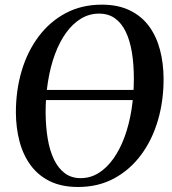

<svg xmlns="http://www.w3.org/2000/svg" viewBox="-20 -772 721 804"><path d="M100.5 -353 101.5 -395.5H604.5L603 -353ZM307 11Q238.5 11 189.2 -13Q140 -37 108.5 -79.8Q77 -122.5 62 -179Q47 -235.5 46.5 -300.5Q46.5 -394 70.8 -475.5Q95 -557 141.8 -619.2Q188.5 -681.5 255.2 -717Q322 -752.5 406 -752.5Q475 -752.5 524.2 -728.2Q573.5 -704 604.5 -661.5Q635.5 -619 650 -563.2Q664.5 -507.5 665 -444Q665.5 -351 641.5 -268.8Q617.5 -186.5 571 -123.8Q524.5 -61 458 -25Q391.5 11 307 11ZM317.5 -26Q358.5 -26 393 -47.5Q427.5 -69 455 -107.8Q482.5 -146.5 501.8 -199Q521 -251.5 530.8 -313.5Q540.5 -375.5 540.5 -443.5Q540.5 -503.5 532.2 -553.2Q524 -603 506.5 -639.2Q489 -675.5 461.5 -695.2Q434 -715 394.5 -715Q354 -715 319.2 -694Q284.5 -673 257 -635Q229.5 -597 210.2 -545Q191 -493 181 -431Q171 -369 171 -301Q171.5 -240.5 180 -190.2Q188.5 -140 206.5 -103.2Q224.5 -66.5 252 -46.2Q279.5 -26 317.5 -26Z"/></svg>

Font: Merriweather 96pt Medium
Style: Italic
Weight: 500
Italic angle: -7.8°
Version: Version 2.101